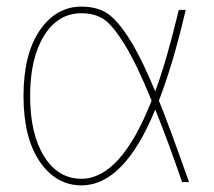

<svg xmlns="http://www.w3.org/2000/svg" viewBox="-20 -550 647 580"><path d="M438 -246Q392 -359 355 -418Q318 -477 291 -493.5Q264 -510 226 -510Q155 -510 113 -442Q71 -374 71 -260Q71 -146 113 -78Q155 -10 226 -10Q345 -10 438 -246ZM449 -219Q355 10 226 10Q149 10 100 -62Q51 -134 51 -260Q51 -386 100 -458Q149 -530 226 -530Q269 -530 299.5 -512.5Q330 -495 367 -438.5Q404 -382 449 -274Q485 -372 520 -520H541Q503 -357 460 -246Q490 -173 551 0H530Q489 -120 449 -219Z"/></svg>

Font: M PLUS 1p Thin
Style: Regular
Weight: 250
Version: Version 1.062